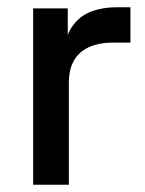

<svg xmlns="http://www.w3.org/2000/svg" viewBox="-20 -507 397 527"><path d="M71 0V-484H166V-352L153 -353Q158 -405 178 -434Q198 -463 229.5 -475Q261 -487 298 -487H338V-390H290Q232 -390 200.5 -362.5Q169 -335 169 -280V0Z"/></svg>

Font: SUSE Medium
Style: Regular
Weight: 500
Designer: Rene Bieder
Foundry: SUSE
Version: Version 1.000